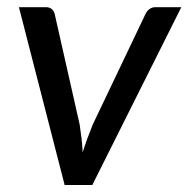

<svg xmlns="http://www.w3.org/2000/svg" viewBox="-20 -528 538 548"><path d="M34 -507.5H111Q121.5 -507.5 127.8 -502Q134 -496.5 136 -488.5L207.5 -172Q210.5 -151.5 212.8 -132Q215 -112.5 216 -93Q222 -112.5 229 -131.8Q236 -151 244.5 -172L395.5 -488.5Q399.5 -497 406.8 -502.2Q414 -507.5 423.5 -507.5H497.5L243.5 0H164.5Z"/></svg>

Font: Lato Medium
Style: Italic
Weight: 500
Italic angle: -7°
Designer: Lukasz Dziedzic
Foundry: tyPoland Lukasz Dziedzic
Version: Version 2.006; 2014-01-15